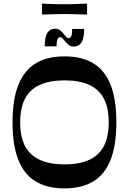

<svg xmlns="http://www.w3.org/2000/svg" viewBox="-20 -1023 709 1056"><path d="M335 13Q239 13 175.5 -25.5Q112 -64 80.5 -144.5Q49 -225 49 -350Q49 -476 81 -556Q113 -636 176 -674.5Q239 -713 335 -713Q430 -713 493.5 -674.5Q557 -636 588.5 -556Q620 -476 620 -350Q620 -225 588.5 -144.5Q557 -64 493.5 -25.5Q430 13 335 13ZM335 -119Q417 -119 471 -144Q525 -169 551.5 -220Q578 -271 578 -350Q578 -429 551.5 -480Q525 -531 471 -556Q417 -581 335 -581Q253 -581 198.5 -556Q144 -531 117.5 -480Q91 -429 91 -350Q91 -271 117.5 -220Q144 -169 198.5 -144Q253 -119 335 -119ZM385 -767Q368 -767 356.5 -777Q345 -787 336 -798Q330 -806 323.5 -812.5Q317 -819 311 -819Q302 -819 296.5 -807.5Q291 -796 291 -768H226Q226 -820 240.5 -842.5Q255 -865 283 -865Q301 -865 312.5 -855Q324 -845 332 -834Q338 -827 344.5 -820Q351 -813 357 -813Q367 -813 372 -824.5Q377 -836 377 -864H443Q443 -813 428.5 -790Q414 -767 385 -767ZM211 -943V-1003Q246 -1002 266.5 -1001Q287 -1000 302.5 -1000Q318 -1000 334 -1000Q352 -1000 367 -1000Q382 -1000 403 -1001Q424 -1002 459 -1003V-943Q424 -944 403 -944.5Q382 -945 366.5 -945.5Q351 -946 334 -946Q317 -946 302 -945.5Q287 -945 266.5 -944.5Q246 -944 211 -943Z"/></svg>

Font: Ojuju SemiBold
Style: Regular
Weight: 600
Designer: Chisaokwu Joboson, Mirko Velimirovic
Foundry: Udi Foundry
Version: Version 1.000